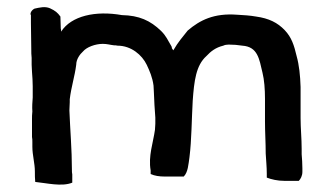

<svg xmlns="http://www.w3.org/2000/svg" viewBox="-20 -526 921 534"><path d="M66 -462C66 -439 67 -414 67 -389C67 -381 67 -373 68 -365V-346L69 -326C70 -313 71 -299 71 -286V-255C70 -242 69 -229 70 -216C69 -208 69 -201 69 -195V-145C70 -141 70 -136 70 -131V-118C70 -94 77 -72 77 -49C77 -39 77 -29 78 -20C109 -17 152 -6 181 -18V-41C180 -45 180 -49 180 -54C180 -110 175 -166 173 -219C173 -227 174 -235 174 -242V-250C178 -284 188 -314 192 -346C192 -361 202 -375 211 -383C221 -395 245 -404 266 -404C278 -404 287 -401 297 -400C300 -400 303 -400 307 -399C345 -399 375 -373 388 -346C396 -329 404 -311 407 -288L408 -269C409 -247 410 -220 412 -199V-182C412 -176 411 -171 411 -165C406 -129 392 -92 399 -52V-42C410 -37 423 -35 438 -35H491C503 -47 504 -69 507 -89C513 -137 513 -194 516 -246C520 -301 525 -344 554 -370C566 -383 580 -394 601 -399C605 -401 610 -402 616 -402C629 -402 642 -401 654 -399C697 -396 701 -362 710 -324C715 -304 717 -278 717 -251V-188C717 -158 719 -129 719 -99C720 -80 722 -62 722 -43V-32C735 -27 752 -23 771 -23H811C816 -28 821 -37 821 -48V-58C821 -70 820 -86 819 -97V-112C819 -141 816 -169 816 -198V-284C815 -316 812 -345 805 -370C798 -400 791 -422 772 -442C752 -463 728 -475 692 -480C675 -483 658 -484 640 -485C575 -490 536 -470 502 -441C487 -422 476 -410 462 -386L458 -392C458 -393 458 -395 457 -397C446 -415 443 -425 428 -440C398 -469 367 -483 319 -484C246 -497 178 -482 150 -438C150 -441 150 -444 149 -447C149 -462 148 -467 148 -480C140 -491 134 -496 119 -503C105 -509 90 -505 76 -502C66 -497 63 -487 66 -484Z"/></svg>

Font: Hussar Pisanka
Style: Regular
Weight: 400
Designer: Robert Jablonski
Foundry: Cannot Into Space Fonts
Version: Version 1.070